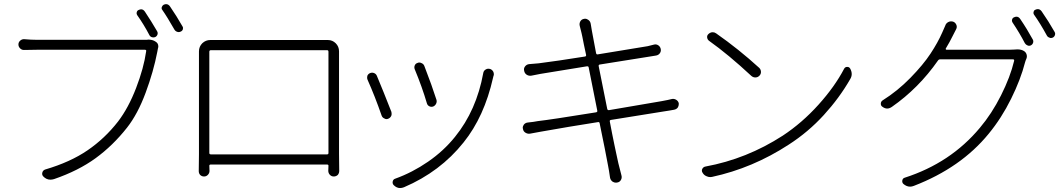

<svg xmlns="http://www.w3.org/2000/svg" viewBox="-20 -865 5194 941"><path d="M700.2 -669.9Q703.1 -670.9 706.1 -670.9Q728.5 -670.9 742.2 -661.1Q755.9 -653.3 755.9 -637.7Q755.9 -632.8 753.9 -627Q752 -620.1 751 -611.3Q732.4 -514.6 693.8 -410.6Q655.3 -306.6 602.5 -239.3Q533.2 -151.4 448.7 -89.8Q364.3 -28.3 245.1 12.7Q235.4 15.6 226.6 15.6Q207 15.6 191.4 -1Q184.6 -8.8 187.5 -19.5Q190.4 -30.3 201.2 -34.2Q324.2 -70.3 409.2 -128.4Q494.1 -186.5 558.6 -269.5Q609.4 -335.9 647 -433.6Q684.6 -531.2 696.3 -613.3Q698.2 -621.1 690.4 -621.1H159.2Q126 -621.1 99.6 -620.1Q87.9 -619.1 79.1 -627.4Q70.3 -635.7 70.3 -647Q70.3 -658.2 79.1 -666Q87.9 -673.8 99.6 -672.9Q131.8 -669.9 160.2 -669.9H683.6Q694.3 -669.9 700.2 -669.9ZM775.4 -816.4Q770.5 -822.3 772.9 -830.1Q775.4 -837.9 782.2 -841.8Q789.1 -844.7 793.9 -844.7Q805.7 -844.7 813.5 -833Q845.7 -786.1 874 -736.3Q877 -732.4 877 -727.5Q877 -724.6 876 -720.7Q873 -712.9 865.2 -710Q857.4 -706.1 848.6 -709Q839.8 -711.9 835 -719.7Q798.8 -783.2 775.4 -816.4ZM652.3 -791Q649.4 -795.9 649.4 -800.8Q649.4 -802.7 650.4 -805.7Q652.3 -813.5 660.2 -816.4Q666 -819.3 671.9 -819.3Q682.6 -819.3 690.4 -807.6Q721.7 -760.7 750 -711.9Q752.9 -707 752.9 -702.1Q752.9 -699.2 752 -696.3Q749 -687.5 741.2 -683.6Q736.3 -681.6 731.4 -681.6Q728.5 -681.6 724.6 -682.6Q715.8 -685.5 711.9 -693.4Q685.5 -744.1 652.3 -791Z M1589.8 -611.3Q1589.8 -619.1 1583 -619.1H1013.7Q1005.9 -619.1 1005.9 -611.3V-115.2Q1005.9 -108.4 1013.7 -108.4H1583Q1589.8 -108.4 1589.8 -115.2ZM1641.6 -605.5V-110.4L1642.6 -27.3Q1642.6 -16.6 1635.7 -7.8Q1627 0 1615.7 0Q1604.5 0 1596.7 -8.3Q1588.9 -16.6 1588.9 -28.3Q1589.8 -43.9 1589.8 -52.7Q1589.8 -58.6 1583 -58.6H1012.7Q1005.9 -58.6 1005.9 -52.7Q1006.8 -44.9 1006.8 -27.3Q1006.8 -16.6 999 -8.3Q991.2 0 980 0Q968.8 0 960.9 -7.8Q954.1 -15.6 954.1 -26.4L955.1 -109.4V-605.5Q955.1 -607.4 955.1 -613.3Q955.1 -636.7 971.7 -653.3Q988.3 -668.9 1010.7 -668.9Q1010.7 -668.9 1011.7 -668.9Q1019.5 -668.9 1034.2 -668.9H1561.5Q1577.1 -668.9 1585.9 -668.9Q1586.9 -668.9 1586.9 -668.9Q1609.4 -668.9 1625.5 -652.8Q1641.6 -636.7 1641.6 -613.3Q1641.6 -607.4 1641.6 -605.5Z M2012.7 -525.4Q2008.8 -535.2 2012.7 -544.4Q2016.6 -553.7 2026.4 -556.6Q2030.3 -558.6 2035.2 -558.6Q2040 -558.6 2045.9 -555.7Q2055.7 -551.8 2059.6 -542Q2097.7 -443.4 2119.1 -376Q2122.1 -366.2 2117.2 -356.4Q2112.3 -346.7 2102.5 -342.8Q2092.8 -339.8 2084 -344.2Q2075.2 -348.6 2072.3 -358.4Q2048.8 -438.5 2012.7 -525.4ZM2348.6 -507.8Q2350.6 -518.6 2360.4 -524.4Q2366.2 -528.3 2373 -528.3Q2377 -528.3 2380.9 -527.3Q2391.6 -524.4 2397.5 -513.7Q2400.4 -507.8 2400.4 -501Q2400.4 -496.1 2398.4 -492.2Q2396.5 -486.3 2396.5 -484.4Q2353.5 -293 2252 -167Q2137.7 -23.4 1960 52.7Q1950.2 56.6 1940.4 56.6Q1923.8 56.6 1909.2 42Q1902.3 34.2 1904.8 23.9Q1907.2 13.7 1917 10.7Q2001 -19.5 2077.6 -72.3Q2154.3 -125 2210 -194.3Q2315.4 -324.2 2348.6 -507.8ZM1781.2 -474.6Q1779.3 -479.5 1779.3 -484.4Q1779.3 -488.3 1780.3 -493.2Q1784.2 -502.9 1793.9 -506.8Q1798.8 -508.8 1803.7 -508.8Q1808.6 -508.8 1813.5 -506.8Q1823.2 -502.9 1827.1 -493.2Q1858.4 -418.9 1898.4 -316.4Q1899.4 -311.5 1899.4 -306.6Q1899.4 -301.8 1897.5 -296.9Q1892.6 -287.1 1882.8 -283.2Q1878.9 -281.2 1874 -281.2Q1869.1 -281.2 1864.3 -284.2Q1854.5 -288.1 1850.6 -297.9Q1817.4 -393.6 1781.2 -474.6Z M3273.4 -379.9Q3284.2 -381.8 3293.9 -376Q3303.7 -370.1 3306.6 -359.4Q3306.6 -356.4 3306.6 -353.5Q3306.6 -345.7 3301.8 -337.9Q3294.9 -329.1 3283.2 -327.1Q3279.3 -326.2 3261.2 -323.2Q3243.2 -320.3 3230.5 -318.4Q3128.9 -302.7 2974.6 -277.3Q2966.8 -276.4 2968.8 -268.6Q2972.7 -246.1 2980 -210.4Q2987.3 -174.8 2991.2 -155.3Q2995.1 -135.7 3000 -113.8Q3004.9 -91.8 3007.3 -80.1Q3009.8 -68.4 3010.7 -64.5Q3020.5 -25.4 3025.4 -6.8Q3029.3 5.9 3023.4 16.6Q3017.6 27.3 3005.9 29.3Q3002 30.3 2999 30.3Q2990.2 30.3 2982.4 25.4Q2971.7 17.6 2969.7 4.9Q2964.8 -30.3 2960 -53.7Q2948.2 -119.1 2918.9 -260.7Q2918 -267.6 2911.1 -266.6Q2767.6 -244.1 2630.9 -219.7Q2600.6 -214.8 2578.1 -210Q2566.4 -208 2555.7 -214.4Q2544.9 -220.7 2543 -233.4Q2542 -236.3 2542 -238.3Q2542 -247.1 2547.9 -254.9Q2555.7 -263.7 2567.4 -264.6Q2596.7 -267.6 2616.2 -271.5Q2677.7 -278.3 2901.4 -314.5Q2909.2 -316.4 2907.2 -323.2L2865.2 -534.2Q2864.3 -541 2856.4 -540Q2648.4 -505.9 2628.9 -502.9Q2595.7 -496.1 2584 -494.1Q2571.3 -492.2 2561 -499Q2550.8 -505.9 2548.8 -518.6Q2545.9 -530.3 2553.7 -540Q2561.5 -549.8 2574.2 -550.8Q2591.8 -552.7 2620.1 -554.7Q2706.1 -565.4 2846.7 -587.9Q2853.5 -588.9 2852.5 -595.7Q2846.7 -620.1 2841.8 -646Q2836.9 -671.9 2834 -685.5Q2831.1 -699.2 2830.1 -703.1Q2826.2 -720.7 2821.3 -738.3Q2818.4 -750 2824.2 -760.3Q2830.1 -770.5 2841.8 -772.5Q2844.7 -773.4 2847.7 -773.4Q2855.5 -773.4 2863.3 -767.6Q2873 -760.7 2875 -749Q2877.9 -729.5 2880.9 -713.9Q2881.8 -709 2901.4 -604.5Q2903.3 -596.7 2910.2 -598.6Q3122.1 -632.8 3154.3 -638.7Q3168.9 -642.6 3185.5 -646.5Q3196.3 -649.4 3206.1 -643.1Q3215.8 -636.7 3218.3 -625Q3220.7 -613.3 3213.9 -604Q3207 -594.7 3195.3 -592.8Q3182.6 -590.8 3165 -587.9L2919.9 -548.8Q2913.1 -547.9 2914.1 -541Q2934.6 -436.5 2956.1 -331.1Q2958 -324.2 2964.8 -325.2Q3185.5 -362.3 3221.7 -369.1Q3254.9 -375 3273.4 -379.9Z M3455.1 -665Q3447.3 -670.9 3445.8 -680.7Q3444.3 -690.4 3451.2 -697.3Q3459 -705.1 3469.7 -707Q3471.7 -707 3473.6 -707Q3482.4 -707 3490.2 -701.2Q3600.6 -624 3701.2 -532.2Q3709 -524.4 3709.5 -513.2Q3710 -502 3701.7 -493.7Q3693.4 -485.4 3682.1 -485.4Q3670.9 -485.4 3662.1 -493.2Q3549.8 -597.7 3455.1 -665ZM3469.7 2Q3465.8 2.9 3460.9 2.9Q3452.1 2.9 3443.4 -1Q3430.7 -5.9 3423.8 -17.6Q3419.9 -23.4 3419.9 -28.3Q3419.9 -33.2 3421.9 -37.1Q3426.8 -46.9 3437.5 -48.8Q3639.6 -85.9 3816.4 -200.2Q3911.1 -262.7 3991.2 -351.6Q4071.3 -440.4 4117.2 -528.3Q4122.1 -537.1 4131.8 -537.1Q4131.8 -537.1 4132.8 -537.1Q4141.6 -537.1 4146.5 -529.3Q4154.3 -515.6 4154.3 -502Q4154.3 -489.3 4146.5 -476.6Q4093.8 -384.8 4017.6 -301.3Q3941.4 -217.8 3845.7 -156.2Q3668.9 -41 3469.7 2Z M4615.2 -627Q4614.3 -625 4615.7 -623Q4617.2 -621.1 4619.1 -621.1H4923.8Q4939.5 -621.1 4951.2 -622.1Q4959 -623 4965.8 -623Q4985.4 -623 4998 -615.2Q5007.8 -609.4 5011.2 -598.6Q5014.6 -587.9 5010.7 -578.1Q5005.9 -567.4 5003.9 -559.6Q4982.4 -475.6 4935.5 -380.9Q4888.7 -286.1 4825.2 -209Q4689.5 -43 4459 45.9Q4449.2 49.8 4440.4 49.8Q4422.9 49.8 4407.2 36.1Q4400.4 29.3 4402.3 19Q4404.3 8.8 4414.1 5.9Q4638.7 -66.4 4782.2 -238.3Q4840.8 -307.6 4886.2 -397.9Q4931.6 -488.3 4950.2 -566.4Q4952.1 -574.2 4944.3 -574.2H4587.9Q4581.1 -574.2 4577.1 -568.4Q4482.4 -432.6 4350.6 -340.8Q4338.9 -333 4328.1 -333Q4316.4 -333 4304.7 -341.8Q4296.9 -346.7 4296.9 -356.4Q4296.9 -367.2 4305.7 -373Q4378.9 -418.9 4441.9 -483.4Q4504.9 -547.9 4540.5 -602.1Q4576.2 -656.2 4597.7 -705.1Q4604.5 -718.8 4612.3 -738.3Q4616.2 -751 4627.4 -756.8Q4638.7 -762.7 4651.4 -758.8Q4662.1 -754.9 4667 -743.7Q4671.9 -732.4 4666 -721.7Q4659.2 -708 4646.5 -683.6Q4635.7 -661.1 4615.2 -627ZM4942.4 -754.9Q4939.5 -759.8 4939.5 -764.6Q4939.5 -766.6 4940.4 -769.5Q4942.4 -777.3 4950.2 -780.3Q4956.1 -783.2 4961.9 -783.2Q4972.7 -783.2 4980.5 -771.5Q5013.7 -722.7 5042 -670.9Q5045.9 -663.1 5043 -654.8Q5040 -646.5 5032.2 -642.6Q5028.3 -640.6 5023.4 -640.6Q5019.5 -640.6 5015.6 -642.6Q5007.8 -645.5 5002.9 -653.3Q4976.6 -704.1 4942.4 -754.9ZM5047.9 -793Q5044.9 -796.9 5044.9 -802.7Q5044.9 -804.7 5045.9 -806.6Q5046.9 -814.5 5054.7 -817.4Q5060.5 -820.3 5066.4 -820.3Q5077.1 -820.3 5085 -809.6Q5119.1 -760.7 5148.4 -709Q5151.4 -704.1 5151.4 -699.2Q5151.4 -696.3 5150.4 -693.4Q5147.5 -684.6 5139.6 -680.7Q5134.8 -678.7 5129.9 -678.7Q5127 -678.7 5123 -680.7Q5114.3 -683.6 5110.4 -691.4Q5079.1 -749 5047.9 -793Z"/></svg>

Font: Gen Jyuu Gothic P Light
Style: Regular
Weight: 200
Designer: [Source Han Sans]
Ryoko NISHIZUKA  (kana & ideographs); Paul D. Hunt (Latin, Greek & Cyrillic); Wenlong ZHANG  (bopomofo
Version: Version 1.002.20150607